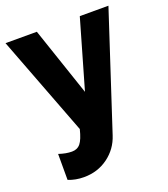

<svg xmlns="http://www.w3.org/2000/svg" viewBox="-138 -622 829 950"><g transform="rotate(-20 276.0 -147.0)"><path d="M59.1 79.1Q96.7 91.8 127.9 91.8Q156.7 91.8 173.1 71.5Q189.5 51.3 202.1 0L2 -524.9H167L289.1 -164.1L393.1 -524.9H543.9L344.2 85Q323.2 150.4 268.3 190.7Q213.4 231 141.1 231Q96.7 231 59.1 215.8Z"/></g></svg>

Font: Rawline ExtraBold
Style: Regular
Weight: 800
Designer: Matt McInerney, Pablo Impallari, Rodrigo Fuenzalida
Foundry: Matt McInerney, Pablo Impallari, Rodrigo Fuenzalida
Version: Version 4.020;PS 004.020;hotconv 1.0.88;makeotf.lib2.5.64775